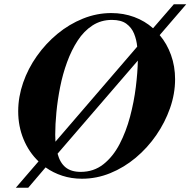

<svg xmlns="http://www.w3.org/2000/svg" viewBox="-20 -824 890 897"><path d="M54 53 160 -70Q115 -113 90 -173.5Q65 -234 65 -304Q65 -371 88 -437.5Q111 -504 152.5 -562.5Q194 -621 248.5 -666Q303 -711 367.5 -737Q432 -763 500 -763Q557 -763 607 -744.5Q657 -726 695 -692L792 -804H850L726 -660Q760 -620 779 -567Q798 -514 798 -454Q798 -386 774.5 -319Q751 -252 710 -192.5Q669 -133 614 -87Q559 -41 495 -15Q431 11 363 11Q314 11 271 -3Q228 -17 193 -42L112 53ZM357 -21Q418 -21 463 -56.5Q508 -92 538.5 -150.5Q569 -209 587.5 -278.5Q606 -348 614.5 -417Q623 -486 624 -541L249 -106Q260 -64 286 -42.5Q312 -21 357 -21ZM239 -162 621 -606Q618 -638 606.5 -666.5Q595 -695 570.5 -713Q546 -731 503 -731Q452 -731 412 -705Q372 -679 343 -634.5Q314 -590 293.5 -534Q273 -478 261 -417.5Q249 -357 243.5 -299.5Q238 -242 238 -194Q238 -192 238.5 -179.5Q239 -167 239 -162Z"/></svg>

Font: Libre Bodoni
Style: Bold Italic
Weight: 700
Italic angle: -13°
Version: Version 2.005;gftools[0.9.23]